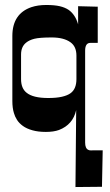

<svg xmlns="http://www.w3.org/2000/svg" viewBox="-20 -525 443 774"><path d="M344.2 -352.1Q323.2 -352.1 323.2 -320.8V49.8Q323.2 73.2 335.9 79.1Q340.8 81.5 346.2 81.3Q351.6 81.1 355 81.1H394L391.1 228L284.2 229L287.1 -81.1Q273.9 -22.5 217.8 -1Q196.3 6.8 165 6.8Q133.8 6.8 110.6 0.2Q87.4 -6.3 72.3 -17.3Q57.1 -28.3 48.6 -41.7Q40 -55.2 36.1 -69.3Q29.8 -89.4 29.8 -118.2V-379.9Q29.8 -469.7 106.4 -496.1Q132.8 -504.9 166.3 -504.9Q199.7 -504.9 220.7 -500Q241.7 -495.1 256.3 -485.4Q283.7 -466.3 294.9 -426.8V-500L374 -498V-352.1ZM174.3 -129.9Q207.5 -129.9 229.7 -135Q252 -140.1 264.6 -149.4Q288.1 -166.5 288.1 -206.1V-300.8Q288.1 -337.4 264.2 -354.5Q237.3 -374 188.5 -374Q139.6 -374 118.7 -368.7Q97.7 -363.3 85.9 -353.5Q64.9 -337.4 64.9 -305.2V-206.1Q64.9 -168.9 86.9 -151.4Q112.8 -129.9 174.3 -129.9Z"/></svg>

Font: Smokum
Style: Regular
Weight: 400
Designer: Astigmatic (AOETI)
Foundry: Astigmatic (AOETI)
Version: Version 1.001